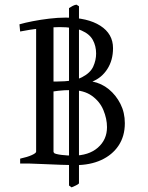

<svg xmlns="http://www.w3.org/2000/svg" viewBox="-20 -706 640 829"><path d="M305 7Q279 7 242.5 5.5Q206 4 168.5 2.5Q131 1 103 0L206 -48Q220 -40 247 -37Q274 -34 295 -34Q363 -34 402.5 -68.5Q442 -103 442 -157Q442 -193 426.5 -230.5Q411 -268 376.5 -292.5Q342 -317 288 -317Q256 -317 231.5 -314Q207 -311 185 -307L181 -354H226Q298 -354 334 -372.5Q370 -391 382.5 -418.5Q395 -446 395 -475Q395 -507 381 -533Q367 -559 332.5 -574Q298 -589 237 -589Q200 -589 153.5 -583.5Q107 -578 67 -570L64 -601Q88 -608 121.5 -614.5Q155 -621 192.5 -625.5Q230 -630 263 -630Q358 -630 413 -595Q468 -560 468 -498Q468 -446 443.5 -408Q419 -370 379 -354Q419 -346 450 -320.5Q481 -295 500 -257.5Q519 -220 519 -174Q519 -118 492 -77.5Q465 -37 417 -15Q369 7 305 7ZM67 0V-21Q99 -28 117.5 -36.5Q136 -45 136 -51V-591L211 -602V-51Q211 -45 227.5 -36.5Q244 -28 278 -21V0ZM321 86Q316 91 306 95.5Q296 100 289 103L278 95V-671Q286 -676 293 -680Q300 -684 310 -686L321 -679Z"/></svg>

Font: ChillKai
Style: Regular
Weight: 400
Designer: ChillType
Foundry: 寒蝉字型
Version: Version 2.000